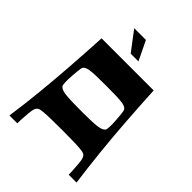

<svg xmlns="http://www.w3.org/2000/svg" viewBox="-246 -1000 1123 1123"><g transform="rotate(45 315.5 -438.5)"><path d="M38 0Q54 -111 65 -221.5Q76 -332 84.5 -450Q93 -568 100 -700H531Q538 -568 546.5 -450Q555 -332 566.5 -221.5Q578 -111 593 0H528Q528 -9 527.5 -26.5Q527 -44 525 -62Q524 -90 520 -112.5Q516 -135 505 -144Q501 -147 494 -149.5Q487 -152 468.5 -154Q450 -156 413.5 -157Q377 -158 315 -158Q253 -158 217 -157Q181 -156 162.5 -154Q144 -152 137 -149.5Q130 -147 126 -144Q115 -135 111 -112.5Q107 -90 106 -62Q104 -44 103.5 -26.5Q103 -9 103 0ZM315 -315Q360 -315 391.5 -316Q423 -317 444.5 -319.5Q466 -322 478 -327.5Q490 -333 496 -342Q499 -353 499.5 -372Q500 -391 498 -423Q496 -449 494.5 -464Q493 -479 491.5 -487Q490 -495 488 -498.5Q486 -502 484 -504Q475 -513 455 -517Q435 -521 401 -522Q367 -523 315 -523Q264 -523 229.5 -522Q195 -521 176 -517Q157 -513 147 -504Q145 -502 143 -498.5Q141 -495 139.5 -487Q138 -479 136.5 -464Q135 -449 133 -423Q131 -391 131.5 -372Q132 -353 135 -342Q141 -333 153 -327.5Q165 -322 186.5 -319.5Q208 -317 239.5 -316Q271 -315 315 -315ZM284 -757 193 -877H290L348 -757Z"/></g></svg>

Font: Ojuju
Style: Bold
Weight: 700
Designer: Chisaokwu Joboson, Mirko Velimirovic
Foundry: Udi Foundry
Version: Version 1.000